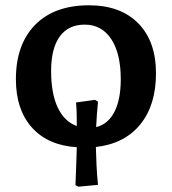

<svg xmlns="http://www.w3.org/2000/svg" viewBox="-20 -544 649 725"><path d="M276 161 265 155Q267 105 268 74Q269 43 270 12Q161 5 100.5 -62.5Q40 -130 40 -245Q40 -376 112.5 -450Q185 -524 316 -524Q435 -524 502 -456Q569 -388 569 -267Q569 -147 509.5 -74Q450 -1 342 11Q343 47 344.5 80.5Q346 114 350 154ZM343 -64Q388 -75 412 -121.5Q436 -168 436 -245Q436 -342 400 -396.5Q364 -451 300 -451Q238 -451 205.5 -406Q173 -361 173 -276Q173 -191 198 -138Q223 -85 270 -68Q270 -94 269.5 -116.5Q269 -139 267 -157L339 -167L350 -160Q348 -139 346 -113.5Q344 -88 343 -64Z"/></svg>

Font: Literata SemiBold
Style: Regular
Weight: 600
Designer: Latin by Veronika Burian and Jose Scaglione. Greek by Irene Vlachou. Cyrillic by Vera Evstafieva.
Foundry: TypeTogether
Version: Version 3.103; ttfautohint (v1.8.4.7-5d5b);gftools[0.9.29]